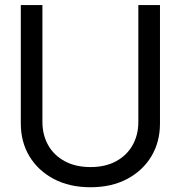

<svg xmlns="http://www.w3.org/2000/svg" viewBox="-20 -748 734 780"><path d="M542 -727.5H629.9V-246.1Q629.9 -171.4 595 -113Q560.1 -54.7 496.6 -21Q433.1 12.7 347.7 12.7Q262.2 12.7 198.5 -21Q134.8 -54.7 99.6 -113Q64.5 -171.4 64.5 -246.1V-727.5H152.3V-252.9Q152.3 -199.7 175.8 -158.2Q199.2 -116.7 243.2 -93Q287.1 -69.3 347.7 -69.3Q408.2 -69.3 451.7 -93Q495.1 -116.7 518.6 -158.2Q542 -199.7 542 -252.9Z"/></svg>

Font: Inter Tight
Style: Regular
Weight: 400
Designer: Rasmus Andersson
Foundry: rsms
Version: Version 3.002